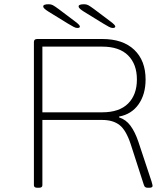

<svg xmlns="http://www.w3.org/2000/svg" viewBox="-20 -884 772 906"><path d="M156 2Q140 2 140 -10V-686Q140 -700 156 -700H462Q560 -700 613.5 -649Q667 -598 667 -509Q667 -439 634 -392Q601 -345 542 -334V-330Q574 -320 595.5 -291Q617 -262 633 -215L695 -28Q700 -11 700 -7Q700 2 684 2H677Q670 2 665.5 -1Q661 -4 658 -14L597 -203Q575 -270 544 -294Q513 -318 462 -318H180V-10Q180 2 164 2ZM180 -354H462Q543 -354 584.5 -395.5Q626 -437 626 -509Q626 -581 584.5 -622.5Q543 -664 462 -664H180ZM345 -752Q337 -752 327 -757.5Q317 -763 300 -773L209 -829Q198 -836 191 -842Q184 -848 184 -854Q184 -864 210 -864Q221 -864 229.5 -859.5Q238 -855 257 -841L334 -783Q357 -766 357 -759Q357 -752 345 -752ZM512 -752Q504 -752 494 -757.5Q484 -763 467 -773L376 -829Q365 -836 358 -842Q351 -848 351 -854Q351 -864 377 -864Q388 -864 396.5 -859.5Q405 -855 424 -841L501 -783Q524 -766 524 -759Q524 -752 512 -752Z"/></svg>

Font: Asap Expanded Thin
Style: Regular
Weight: 100
Width: 7
Designer: Pablo Cosgaya
Foundry: Omnibus-Type
Version: Version 3.001; ttfautohint (v1.8.4.7-5d5b)